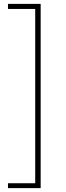

<svg xmlns="http://www.w3.org/2000/svg" viewBox="-20 -800 339 987"><path d="M21 167V142H161V-754H21V-780H189V167Z"/></svg>

Font: Noto Sans TC Thin
Style: Regular
Weight: 100
Designer: Ryoko NISHIZUKA 西塚涼子 (kana, bopomofo & ideographs); Paul D. Hunt (Latin, Greek & Cyrillic); Sandoll Communications 산돌커뮤니
Foundry: Adobe
Version: Version 2.004-H2;hotconv 1.0.118;makeotfexe 2.5.65603